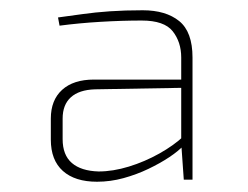

<svg xmlns="http://www.w3.org/2000/svg" viewBox="-20 -620 484 374"><path d="M258 -600Q303 -600 329 -579Q355 -558 355 -508V-270H338L333 -341V-346V-508Q333 -538 316.5 -559Q300 -580 256 -580Q218 -580 176 -577.5Q134 -575 96 -570L93 -586Q116 -589 140.5 -592.5Q165 -596 194 -598Q223 -600 258 -600ZM340 -465 339 -449 165 -446Q134 -445 118 -430.5Q102 -416 102 -389V-349Q102 -318 120 -302.5Q138 -287 172 -286Q200 -286 231 -295.5Q262 -305 290.5 -321Q319 -337 338 -355V-337Q328 -326 310 -314Q292 -302 269 -291Q246 -280 220.5 -273Q195 -266 169 -266Q126 -266 102.5 -287Q79 -308 79 -348V-389Q79 -425 101 -445Q123 -465 163 -465Z"/></svg>

Font: Exo 2 Thin
Style: Regular
Weight: 250
Designer: Natanael Gama
Foundry: Natanael Gama
Version: Version 2.010